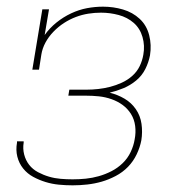

<svg xmlns="http://www.w3.org/2000/svg" viewBox="-20 -548 540 576"><path d="M198 8Q177 8 156.5 6Q136 4 116.5 -2Q97 -8 79.5 -17.5Q62 -27 49.5 -42.5Q37 -58 32 -78Q27 -98 31 -120V-124H51V-120Q48 -102 52.5 -84.5Q57 -67 67.5 -53.5Q78 -40 94 -31.5Q110 -23 127 -18Q144 -13 162 -11.5Q180 -10 198 -10Q218 -10 237.5 -12Q257 -14 276.5 -19.5Q296 -25 314.5 -34.5Q333 -44 348 -58.5Q363 -73 372 -92Q381 -111 384 -130Q388 -150 385.5 -170Q383 -190 373 -206Q363 -222 348 -233Q333 -244 314.5 -250.5Q296 -257 276.5 -259Q257 -261 237 -261H185L188 -279H240Q257 -279 275 -281Q293 -283 310.5 -287.5Q328 -292 345.5 -300Q363 -308 377 -320.5Q391 -333 399 -349.5Q407 -366 410 -384Q415 -411 407.5 -437Q400 -463 381 -479.5Q362 -496 336 -503Q310 -510 283 -510Q264 -510 245 -507Q226 -504 207.5 -497Q189 -490 172 -479Q155 -468 140.5 -453Q126 -438 116.5 -420.5Q107 -403 104 -384L97 -339H77L107 -520H127L114 -443Q129 -464 149.5 -480.5Q170 -497 193.5 -508Q217 -519 241 -523.5Q265 -528 289 -528Q320 -528 349 -519.5Q378 -511 399 -491.5Q420 -472 427.5 -442.5Q435 -413 430 -382Q426 -361 416 -341Q406 -321 388.5 -306.5Q371 -292 350.5 -283.5Q330 -275 309 -270Q333 -264 353.5 -252Q374 -240 387.5 -220.5Q401 -201 404.5 -176.5Q408 -152 404 -127Q400 -106 390 -85Q380 -64 364 -47.5Q348 -31 327 -20Q306 -9 285 -3Q264 3 242 5.5Q220 8 198 8Z"/></svg>

Font: Iosevka Curly Slab Thin
Style: Italic
Weight: 100
Italic angle: -9°
Monospace: yes
Designer: Belleve Invis
Foundry: Belleve Invis
Version: Version 22.1.2; ttfautohint (v1.8.4)